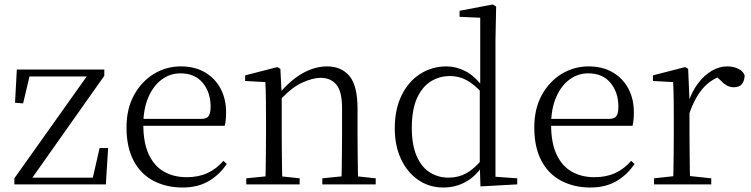

<svg xmlns="http://www.w3.org/2000/svg" viewBox="-20 -822 3346 856"><path d="M44 0V-27L380 -500V-473L372 -481H238H87L116 -500L83 -361L47 -364L55 -512H445V-484L111 -11L117 -51L118 -30H258H415L390 -13L424 -162H462L452 0Z M794 14Q722 14 665 -15.5Q608 -45 576 -105Q544 -165 544 -254Q544 -337 577.5 -398Q611 -459 666 -492.5Q721 -526 786 -526Q849 -526 894.5 -499Q940 -472 964 -426Q988 -380 988 -321Q988 -285 982 -261H578V-292H877Q902 -292 910.5 -305Q919 -318 919 -346Q919 -410 884 -452.5Q849 -495 784 -495Q738 -495 700.5 -467Q663 -439 641 -387.5Q619 -336 619 -266Q619 -185 643.5 -133Q668 -81 711.5 -56.5Q755 -32 812 -32Q865 -32 905 -50.5Q945 -69 976 -105L991 -91Q958 -42 909.5 -14Q861 14 794 14Z M1078 0V-27L1187 -38H1213L1316 -27V0ZM1163 0Q1164 -24 1164.5 -65Q1165 -106 1165.5 -150Q1166 -194 1166 -227V-285Q1166 -337 1165.5 -378Q1165 -419 1163 -456L1073 -461V-486L1217 -523L1230 -515L1236 -398V-396V-227Q1236 -194 1236.5 -150Q1237 -106 1237.5 -65Q1238 -24 1239 0ZM1417 0V-27L1525 -38H1552L1655 -27V0ZM1502 0Q1503 -24 1503.5 -64.5Q1504 -105 1504.5 -149Q1505 -193 1505 -227V-339Q1505 -415 1479.5 -445Q1454 -475 1409 -475Q1375 -475 1327 -453.5Q1279 -432 1223 -370L1213 -402H1222Q1277 -467 1331 -496.5Q1385 -526 1438 -526Q1502 -526 1538 -483Q1574 -440 1574 -338V-227Q1574 -193 1574.5 -149Q1575 -105 1575.5 -64.5Q1576 -24 1577 0Z M1957 14Q1894 14 1845 -19.5Q1796 -53 1768 -112.5Q1740 -172 1740 -249Q1740 -335 1770.5 -397Q1801 -459 1853.5 -492.5Q1906 -526 1971 -526Q2013 -526 2054.5 -505Q2096 -484 2133 -434H2143L2131 -406Q2093 -447 2059.5 -465Q2026 -483 1986 -483Q1939 -483 1900.5 -459Q1862 -435 1839 -384Q1816 -333 1816 -251Q1816 -176 1837.5 -126.5Q1859 -77 1896 -53.5Q1933 -30 1980 -30Q2023 -30 2058 -49Q2093 -68 2130 -112L2141 -83H2132Q2098 -33 2053.5 -9.5Q2009 14 1957 14ZM2122 9 2119 -91V-93V-425L2121 -434V-743L2029 -747V-774L2177 -802L2192 -793L2189 -643V-34L2286 -27V0Z M2612 14Q2540 14 2483 -15.5Q2426 -45 2394 -105Q2362 -165 2362 -254Q2362 -337 2395.5 -398Q2429 -459 2484 -492.5Q2539 -526 2604 -526Q2667 -526 2712.5 -499Q2758 -472 2782 -426Q2806 -380 2806 -321Q2806 -285 2800 -261H2396V-292H2695Q2720 -292 2728.5 -305Q2737 -318 2737 -346Q2737 -410 2702 -452.5Q2667 -495 2602 -495Q2556 -495 2518.5 -467Q2481 -439 2459 -387.5Q2437 -336 2437 -266Q2437 -185 2461.5 -133Q2486 -81 2529.5 -56.5Q2573 -32 2630 -32Q2683 -32 2723 -50.5Q2763 -69 2794 -105L2809 -91Q2776 -42 2727.5 -14Q2679 14 2612 14Z M2896 0V-27L3006 -39H3038L3151 -27V0ZM2981 0Q2982 -24 2982.5 -65Q2983 -106 2983.5 -150Q2984 -194 2984 -227V-285Q2984 -337 2983.5 -378Q2983 -419 2981 -456L2891 -461V-486L3035 -523L3048 -515L3054 -375V-374V-227Q3054 -194 3054.5 -150Q3055 -106 3055.5 -65Q3056 -24 3057 0ZM3054 -318 3034 -369H3050Q3066 -416 3093 -451.5Q3120 -487 3153.5 -506.5Q3187 -526 3222 -526Q3250 -526 3271.5 -515.5Q3293 -505 3300 -486Q3299 -461 3287.5 -447Q3276 -433 3251 -433Q3234 -433 3219.5 -441.5Q3205 -450 3188 -468L3165 -488H3213Q3158 -475 3119.5 -434.5Q3081 -394 3054 -318Z"/></svg>

Font: Noto Serif KR ExtraLight Light
Style: Regular
Weight: 300
Version: Version 2.003-H1;hotconv 1.1.1;makeotfexe 2.6.0